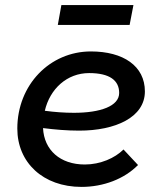

<svg xmlns="http://www.w3.org/2000/svg" viewBox="-20 -727 643 754"><path d="M300 7C386 7 468 -24 522 -79L465 -140C431 -106 374 -81 313 -81C216 -81 153 -138 149 -224C196 -218 244 -214 291 -214C433 -214 549 -266 549 -368C549 -468 464 -525 337 -525C176 -525 48 -394 48 -222C48 -89 149 7 300 7ZM207 -629H489L504 -707H221ZM156 -292C176 -378 243 -440 330 -440C411 -440 448 -411 448 -362C448 -310 374 -284 270 -284C232 -284 193 -287 156 -292Z"/></svg>

Font: Fixel Display 20240404 Medium
Style: Italic
Weight: 500
Italic angle: -10°
Designer: AlfaBravo + MacPaw
Foundry: Kyrylo Tkachov, Marchela Mozhyna, Serhii Makarenko, Maria Weinstein, Zakhar Kryvoshyya
Version: Version 1.211;Glyphs 3.2 (3225)